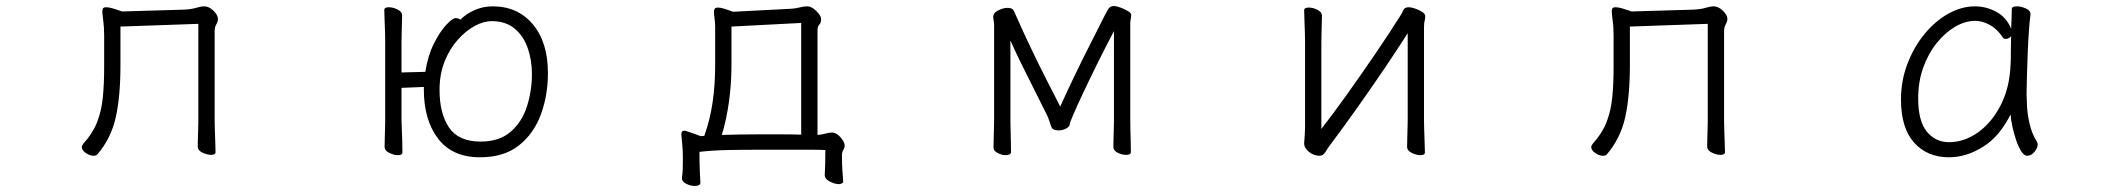

<svg xmlns="http://www.w3.org/2000/svg" viewBox="-20 -505 7040 636"><path d="M637 -426 379 -417V-291Q379 -186 363.5 -116.5Q348 -47 303 6Q299 11 290 11Q278 11 264.5 2Q251 -7 251 -18Q251 -22 256 -29Q287 -63 301.5 -100Q316 -137 320.5 -181.5Q325 -226 325 -281V-387Q325 -416 322 -437Q319 -458 319 -468Q319 -473 321 -477Q324 -481 331 -481Q340 -481 352.5 -477.5Q365 -474 374.5 -470.5Q384 -467 384 -467L587 -473Q613 -474 629.5 -479Q646 -484 657 -484Q672 -484 687 -469.5Q702 -455 702 -442Q702 -434 696.5 -424.5Q691 -415 691 -402V-107Q691 -101 691.5 -80Q692 -59 693 -36Q694 -13 694 -1Q694 8 679 8Q666 8 650.5 0.5Q635 -7 635 -19Q635 -27 635.5 -45Q636 -63 636.5 -81Q637 -99 637 -107Z M1384 -217 1310 -214V-106Q1310 -100 1311 -79Q1312 -58 1312.5 -35Q1313 -12 1313 0Q1313 9 1298 9Q1285 9 1269.5 1.5Q1254 -6 1254 -18Q1254 -26 1254.5 -44.5Q1255 -63 1255.5 -81Q1256 -99 1256 -106V-365Q1256 -375 1255.5 -396Q1255 -417 1254 -439Q1253 -461 1253 -472Q1253 -481 1268 -481Q1282 -481 1297 -473.5Q1312 -466 1312 -454Q1312 -446 1311.5 -429.5Q1311 -413 1310.5 -395Q1310 -377 1310 -365V-265L1389 -267Q1397 -320 1417 -360Q1437 -400 1458 -422.5Q1479 -445 1489 -445Q1494 -445 1498.5 -443.5Q1503 -442 1505 -440Q1524 -459 1552 -471.5Q1580 -484 1612 -484Q1695 -484 1745 -424.5Q1795 -365 1795 -263Q1795 -189 1771.5 -125.5Q1748 -62 1698.5 -23Q1649 16 1570 16Q1478 16 1431 -46Q1384 -108 1384 -208ZM1572 -36Q1634 -36 1671.5 -68.5Q1709 -101 1725.5 -152.5Q1742 -204 1742 -260Q1742 -306 1728 -346Q1714 -386 1684.5 -410.5Q1655 -435 1608 -435Q1582 -435 1552.5 -419Q1523 -403 1496.5 -373.5Q1470 -344 1453 -302Q1436 -260 1436 -207Q1436 -129 1467.5 -82.5Q1499 -36 1572 -36Z M2773 96Q2773 100 2768.5 102.5Q2764 105 2759 105Q2746 105 2729 96.5Q2712 88 2712 75V74Q2713 57 2713.5 35.5Q2714 14 2714 -8Q2696 -9 2669 -9Q2642 -9 2612 -9H2493Q2440 -9 2390.5 -8Q2341 -7 2297 -2Q2297 34 2298 58.5Q2299 83 2300 100Q2300 111 2281 111Q2268 111 2253.5 104Q2239 97 2239 86V85Q2241 68 2241.5 54.5Q2242 41 2242 22Q2242 -2 2240.5 -20.5Q2239 -39 2237 -59V-62Q2237 -72 2247 -72Q2250 -72 2252 -71Q2263 -68 2275 -63.5Q2287 -59 2301 -54L2313 -55Q2332 -108 2340.5 -166Q2349 -224 2349 -291V-386Q2349 -402 2349 -416.5Q2349 -431 2347 -443Q2346 -451 2345.5 -456.5Q2345 -462 2345 -466Q2345 -480 2357 -480Q2366 -480 2378 -476.5Q2390 -473 2399 -469.5Q2408 -466 2408 -466L2601 -476Q2617 -477 2629 -480.5Q2641 -484 2654 -484Q2664 -484 2674.5 -476.5Q2685 -469 2692.5 -459Q2700 -449 2700 -442Q2700 -430 2694 -423.5Q2688 -417 2688 -406V-58Q2702 -59 2714.5 -62.5Q2727 -66 2735 -66Q2751 -66 2764.5 -50Q2778 -34 2778 -23Q2778 -16 2773.5 -8.5Q2769 -1 2769 9Q2769 41 2770.5 60Q2772 79 2773 95ZM2634 -429 2403 -417V-292Q2403 -226 2394.5 -166.5Q2386 -107 2371 -58Q2399 -59 2431 -59.5Q2463 -60 2492 -60Q2528 -60 2565.5 -60Q2603 -60 2634 -59Z M3670 -402Q3642 -349 3616 -296.5Q3590 -244 3569 -199.5Q3548 -155 3536 -127Q3524 -99 3524 -96Q3524 -86 3512 -79.5Q3500 -73 3487 -73Q3466 -73 3462 -86Q3459 -95 3455.5 -105.5Q3452 -116 3449 -122Q3432 -157 3409 -202Q3386 -247 3364 -292Q3342 -337 3327 -371V-106Q3327 -100 3327.5 -79Q3328 -58 3328.5 -35.5Q3329 -13 3329 -1Q3329 4 3324 6.5Q3319 9 3312 9Q3299 9 3285 2Q3271 -5 3271 -16Q3271 -24 3271.5 -43Q3272 -62 3272.5 -80.5Q3273 -99 3273 -106V-422Q3273 -430 3271.5 -437Q3270 -444 3270 -449Q3270 -451 3270.5 -452.5Q3271 -454 3271 -455Q3273 -464 3288.5 -471.5Q3304 -479 3318 -479Q3326 -479 3332 -476Q3337 -473 3340 -465.5Q3343 -458 3346 -452Q3369 -400 3395 -345.5Q3421 -291 3446.5 -241Q3472 -191 3492 -152Q3514 -201 3540 -255Q3566 -309 3592.5 -361Q3619 -413 3640 -455Q3645 -465 3651 -475Q3657 -485 3670 -485Q3678 -485 3691.5 -480Q3705 -475 3716 -468.5Q3727 -462 3727 -456Q3727 -449 3725.5 -441.5Q3724 -434 3724 -425V-106Q3724 -96 3724.5 -75Q3725 -54 3725.5 -33.5Q3726 -13 3726 -1Q3726 8 3710 8Q3697 8 3682.5 1Q3668 -6 3668 -18Q3668 -26 3668.5 -44.5Q3669 -63 3669.5 -81Q3670 -99 3670 -106Z M4643 -395Q4610 -343 4566 -278Q4522 -213 4475.5 -147.5Q4429 -82 4387 -26Q4378 -14 4370.5 -1.5Q4363 11 4351 11Q4332 11 4316 -2Q4300 -15 4300 -29V-31Q4301 -40 4302 -57Q4303 -74 4303 -86V-364Q4303 -374 4302.5 -395Q4302 -416 4301 -438Q4300 -460 4300 -471Q4300 -480 4315 -480Q4329 -480 4344 -472.5Q4359 -465 4359 -453Q4359 -445 4358.5 -428.5Q4358 -412 4357.5 -394Q4357 -376 4357 -364V-78Q4396 -128 4441 -191Q4486 -254 4532.5 -322Q4579 -390 4620 -455Q4625 -463 4629 -472Q4633 -481 4646 -481Q4655 -481 4668 -476.5Q4681 -472 4691 -465.5Q4701 -459 4701 -452Q4701 -442 4699 -435.5Q4697 -429 4697 -415V-106Q4697 -100 4697.5 -79Q4698 -58 4699 -35Q4700 -12 4700 0Q4700 9 4685 9Q4672 9 4656.5 1.5Q4641 -6 4641 -18Q4641 -26 4641.5 -44.5Q4642 -63 4642.5 -81Q4643 -99 4643 -106Z M5637 -426 5379 -417V-291Q5379 -186 5363.5 -116.5Q5348 -47 5303 6Q5299 11 5290 11Q5278 11 5264.5 2Q5251 -7 5251 -18Q5251 -22 5256 -29Q5287 -63 5301.5 -100Q5316 -137 5320.5 -181.5Q5325 -226 5325 -281V-387Q5325 -416 5322 -437Q5319 -458 5319 -468Q5319 -473 5321 -477Q5324 -481 5331 -481Q5340 -481 5352.5 -477.5Q5365 -474 5374.5 -470.5Q5384 -467 5384 -467L5587 -473Q5613 -474 5629.5 -479Q5646 -484 5657 -484Q5672 -484 5687 -469.5Q5702 -455 5702 -442Q5702 -434 5696.5 -424.5Q5691 -415 5691 -402V-107Q5691 -101 5691.5 -80Q5692 -59 5693 -36Q5694 -13 5694 -1Q5694 8 5679 8Q5666 8 5650.5 0.5Q5635 -7 5635 -19Q5635 -27 5635.5 -45Q5636 -63 5636.5 -81Q5637 -99 5637 -107Z M6706 -457Q6703 -435 6700.5 -398.5Q6698 -362 6696.5 -321.5Q6695 -281 6694 -246Q6693 -211 6693 -193Q6693 -180 6694.5 -152.5Q6696 -125 6703.5 -93Q6711 -61 6728 -34Q6730 -30 6730 -27Q6730 -16 6719.5 -2.5Q6709 11 6695 11Q6685 11 6675.5 -3.5Q6666 -18 6658.5 -40.5Q6651 -63 6646 -86Q6641 -109 6640 -126Q6604 -53 6548.5 -18.5Q6493 16 6436 16Q6364 16 6320.5 -32.5Q6277 -81 6277 -175Q6277 -238 6298.5 -294Q6320 -350 6355.5 -393Q6391 -436 6434.5 -460Q6478 -484 6522 -484Q6559 -484 6592.5 -466Q6626 -448 6642 -410Q6643 -433 6643.5 -450.5Q6644 -468 6644 -475Q6644 -484 6661 -484Q6675 -484 6690.5 -477Q6706 -470 6706 -459ZM6642 -386Q6640 -382 6634.5 -379Q6629 -376 6624 -376Q6618 -376 6615 -380Q6596 -409 6571 -422.5Q6546 -436 6523 -436Q6490 -436 6456.5 -416.5Q6423 -397 6395 -362Q6367 -327 6350.5 -280.5Q6334 -234 6334 -180Q6334 -103 6363 -68.5Q6392 -34 6436 -34Q6486 -34 6531.5 -66Q6577 -98 6607 -156Q6637 -214 6640 -291Q6641 -306 6641 -333.5Q6641 -361 6642 -386Z"/></svg>

Font: Moon Stars Kai T Light
Style: Regular
Weight: 300
Designer: GuiWonder
Version: Version 1.101